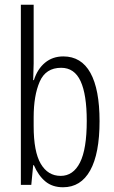

<svg xmlns="http://www.w3.org/2000/svg" viewBox="-20 -780 483 810"><path d="M122 -512Q122 -496 121 -478Q120 -460 120 -442H123Q138 -489 170 -515.5Q202 -542 247 -542Q323 -542 361.5 -472.5Q400 -403 400 -269Q400 -132 360.5 -61Q321 10 246 10Q201 10 171.5 -14.5Q142 -39 123 -83H120L112 0H68V-760H122ZM238 -494Q173 -494 147.5 -435.5Q122 -377 122 -285V-248Q122 -140 152 -89Q182 -38 236 -38Q289 -38 317.5 -94.5Q346 -151 346 -270Q346 -381 320 -437.5Q294 -494 238 -494Z"/></svg>

Font: Noto Sans ExtraCondensed Light
Style: Regular
Weight: 300
Width: 2
Designer: Monotype Design Team
Foundry: Monotype Imaging Inc.
Version: Version 2.013; ttfautohint (v1.8.4.7-5d5b)